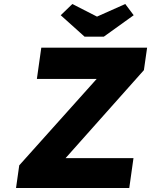

<svg xmlns="http://www.w3.org/2000/svg" viewBox="-20 -938 754 958"><path d="M60 0 76 -113 524 -613 573 -544H164L186 -700H714L698 -588L252 -87L201 -149H646L625 0ZM402 -755 283 -862 341 -918 478 -848H448L605 -918L647 -862L498 -755Z"/></svg>

Font: Lexend
Style: Bold Italic
Weight: 700
Italic angle: -8.13011°
Designer: Bonnie Shaver-Troup, Thomas Jockin
Foundry: Lexend
Version: Version 1.007